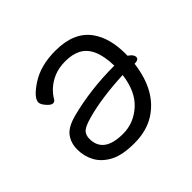

<svg xmlns="http://www.w3.org/2000/svg" viewBox="-127 -632 797 797"><g transform="rotate(-45 271.5 -234.0)"><path d="M482 -259Q504 -245 504 -230Q504 -215 479 -215Q461 -72 366 -13Q316 18 245 18Q174 18 134.5 -3.5Q95 -25 77 -58.5Q59 -92 59 -131Q59 -170 79.5 -197Q100 -224 155 -238Q275 -269 414 -269Q412 -381 351 -412Q323 -426 283.5 -426Q244 -426 214 -413Q164 -391 137 -345Q133 -338 123 -338Q113 -338 98 -355Q83 -372 83 -384Q83 -411 140.5 -448.5Q198 -486 285 -486Q394 -486 442 -419Q482 -363 482 -272ZM126 -127Q126 -43 240 -43Q302 -43 351 -86.5Q400 -130 411 -217Q281 -211 192 -186Q152 -175 139 -162.5Q126 -150 126 -127Z"/></g></svg>

Font: LXGW Bright GB
Style: Regular
Weight: 400
Designer: Christian Thalmann (Catharsis Fonts)
Foundry: LXGW / Christian Thalmann (Catharsis Fonts) / Fontworks Inc.
Version: Version 5.510